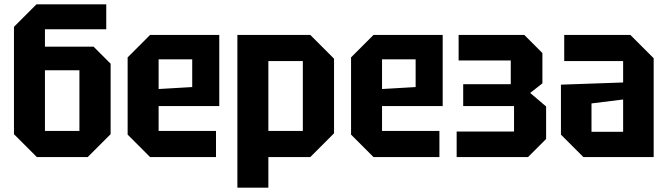

<svg xmlns="http://www.w3.org/2000/svg" viewBox="-20 -720 3060 880"><path d="M186 -120H344V-398H186ZM149 0 44 -105V-597L147 -700H467V-586H186V-506H409L487 -428V-105L382 0Z M565 -103V-457L668 -560H985V-234H707V-120H970V0H668ZM707 -312 861 -321V-448H707Z M1068 140V-560H1402L1511 -451V-109L1402 0H1210V140ZM1368 -440H1210V-120H1368Z M1589 -103V-457L1692 -560H2009V-234H1731V-120H1994V0H1692ZM1731 -312 1885 -321V-448H1731Z M2483 -83 2400 0H2073V-117H2336V-234H2103V-334H2321V-443H2082V-560H2383L2466 -477V-338L2410 -294L2483 -232Z M2551 -103V-332L2836 -342V-440H2566V-560H2869L2976 -453V0H2654ZM2691 -246V-116H2836V-264Z"/></svg>

Font: Tektur SemiCondensed SemiBold
Style: Regular
Weight: 600
Width: 4
Designer: Adam Jagosz
Foundry: Adam Jagosz
Version: Version 1.005;gftools[0.9.30]